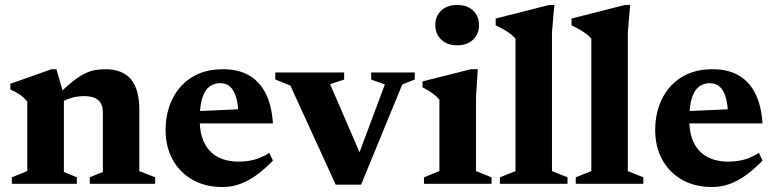

<svg xmlns="http://www.w3.org/2000/svg" viewBox="-20 -738 3112 771"><path d="M236.5 -356V-47.5L288.5 -26V0H27.5V-26L89.5 -51V-330Q78.5 -344.5 62.8 -355.8Q47 -367 21.5 -379V-401.5L187 -460H206.5ZM340.5 -26 393 -47.5V-286Q393 -308.5 385 -323Q377 -337.5 360.5 -344.8Q344 -352 318.5 -352Q289.5 -352 264 -344Q238.5 -336 222 -323.5L203.5 -348Q239 -384 266 -406Q293 -428 315 -439.8Q337 -451.5 358.2 -455.8Q379.5 -460 402.5 -460Q472.5 -460 506 -419.5Q539.5 -379 539.5 -296V-51L603 -26V0H340.5Z M875.5 -460Q938 -460 981 -434.8Q1024 -409.5 1047.8 -361Q1071.5 -312.5 1076 -242.5H746.5V-290.5L999 -302L938 -274.5Q936.5 -319 928 -347.5Q919.5 -376 903.8 -390Q888 -404 864.5 -404Q840 -404 821.5 -390.5Q803 -377 792.5 -345Q782 -313 782 -256.5Q782 -201 800.8 -163.8Q819.5 -126.5 854.5 -107.8Q889.5 -89 938.5 -89Q961.5 -89 982 -92.5Q1002.5 -96 1022 -103.8Q1041.5 -111.5 1061.5 -124L1076 -93Q1045 -61 1012.8 -37Q980.5 -13 946 0Q911.5 13 873.5 13Q804 13 752.5 -16.5Q701 -46 673 -97.5Q645 -149 645 -216Q645 -284 671.8 -339.5Q698.5 -395 750 -427.5Q801.5 -460 875.5 -460Z M1595.5 -399 1430 3.5H1328L1146 -394.5L1085.5 -419V-447H1362V-418.5L1305.5 -400L1443.5 -81L1406.5 -80.5L1525.5 -399L1470.5 -418.5V-447H1645.5V-418.5Z M1816 -556Q1775.5 -556 1751.8 -579Q1728 -602 1728 -637.5Q1728 -673 1751.8 -695.5Q1775.5 -718 1816 -718Q1856.5 -718 1880 -695.5Q1903.5 -673 1903.5 -637.5Q1903.5 -602 1880 -579Q1856.5 -556 1816 -556ZM1898.5 -460 1891.5 -347V-51L1954 -26V0H1682.5V-26L1744.5 -51V-337.5Q1738 -346.5 1727.2 -355.2Q1716.5 -364 1703.5 -372.2Q1690.5 -380.5 1676.5 -387.5V-411L1870.5 -460Z M2196.5 -51 2259 -26V0H1987.5V-26L2050 -51V-583Q2042 -592 2031 -600.8Q2020 -609.5 2005 -618.2Q1990 -627 1970.5 -636V-663.5L2185 -718H2206L2196.5 -607Z M2501 -51 2563.5 -26V0H2292V-26L2354.5 -51V-583Q2346.5 -592 2335.5 -600.8Q2324.5 -609.5 2309.5 -618.2Q2294.5 -627 2275 -636V-663.5L2489.5 -718H2510.5L2501 -607Z M2841.5 -460Q2904 -460 2947 -434.8Q2990 -409.5 3013.8 -361Q3037.5 -312.5 3042 -242.5H2712.5V-290.5L2965 -302L2904 -274.5Q2902.5 -319 2894 -347.5Q2885.5 -376 2869.8 -390Q2854 -404 2830.5 -404Q2806 -404 2787.5 -390.5Q2769 -377 2758.5 -345Q2748 -313 2748 -256.5Q2748 -201 2766.8 -163.8Q2785.5 -126.5 2820.5 -107.8Q2855.5 -89 2904.5 -89Q2927.5 -89 2948 -92.5Q2968.5 -96 2988 -103.8Q3007.5 -111.5 3027.5 -124L3042 -93Q3011 -61 2978.8 -37Q2946.5 -13 2912 0Q2877.5 13 2839.5 13Q2770 13 2718.5 -16.5Q2667 -46 2639 -97.5Q2611 -149 2611 -216Q2611 -284 2637.8 -339.5Q2664.5 -395 2716 -427.5Q2767.5 -460 2841.5 -460Z"/></svg>

Font: Newsreader 16pt 16pt
Style: Bold
Weight: 700
Version: Version 1.003